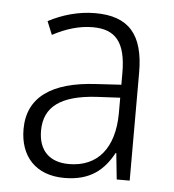

<svg xmlns="http://www.w3.org/2000/svg" viewBox="-45 -583 573 634"><g transform="rotate(5 241.5 -265.5)"><path d="M246 -541C190 -541 136 -525 91 -501L109 -457C154 -481 198 -494 242 -494C316 -494 352 -455 352 -352V-313L268 -308C122 -300 43 -245 43 -139C43 -49 96 10 191 10C278 10 322 -30 353 -87H355L364 0H407V-358C407 -485 356 -541 246 -541ZM274 -266 352 -270V-217C351 -105 299 -37 202 -37C139 -37 101 -72 101 -139C101 -219 157 -259 274 -266Z"/></g></svg>

Font: Noto Sans Khmer SemiCondensed Light
Style: Regular
Weight: 300
Width: 4
Designer: Danh Hong and the Monotype Design Team
Foundry: Monotype Imaging Inc.
Version: Version 2.004